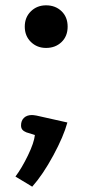

<svg xmlns="http://www.w3.org/2000/svg" viewBox="-20 -549 334 721"><path d="M73 -449Q73 -484 96 -506.5Q119 -529 153 -529Q188 -529 211 -507Q234 -485 234 -449Q234 -413 211 -391Q188 -369 153 -369Q119 -369 96 -391.5Q73 -414 73 -449ZM38 114Q62 82 85 34.5Q108 -13 111 -42L79 -52Q69 -56 64 -62Q59 -68 59 -78Q59 -96 70 -106.5Q81 -117 100 -117Q105 -117 117 -115L233 -89Q219 -37 180 35Q141 107 101 152Z"/></svg>

Font: Maitree Semibold
Style: Regular
Weight: 600
Designer: CadsonDemak Team
Foundry: CadsonDemak
Version: Version 1.000